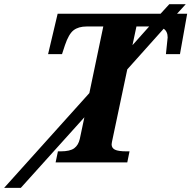

<svg xmlns="http://www.w3.org/2000/svg" viewBox="-163 -780 919 922"><path d="M266.1 -333 333 -652.8H252.9Q213.9 -652.8 190.4 -634.8Q167 -616.7 148.9 -563L134.8 -520H67.9L113.8 -713.9H607.9L649.9 -759.8H729L687 -713.9H735.8L701.2 -520H633.8Q633.8 -522 637.9 -559.8Q642.1 -597.7 642.1 -600.1Q642.1 -628.9 623 -642.1L448.2 -446.8L377 -109.9Q376 -104.5 374.5 -97.7Q373 -90.8 373 -86.9Q373 -69.3 388.9 -61.3Q404.8 -53.2 445.8 -53.2H459L448.2 0H104L115.2 -53.2H127.9Q173.3 -53.2 193.4 -68.1Q213.4 -83 220.2 -112.8L242.2 -216.8L-63 122.1H-143.1ZM553.2 -652.8H492.2L473.1 -563Z"/></svg>

Font: Droid Serif
Style: Bold Italic
Weight: 700
Italic angle: -12°
Designer: Monotype Design team
Foundry: Monotype Imaging Inc.
Version: Version 1.03